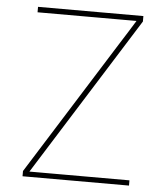

<svg xmlns="http://www.w3.org/2000/svg" viewBox="-52 -775 711 821"><g transform="rotate(5 303.5 -364.0)"><path d="M75.2 0V-22.5L435.5 -596.7Q454.1 -625.5 472.2 -654.8Q490.2 -684.1 508.3 -712.9L513.2 -704.1Q473.1 -704.1 433.6 -704.1Q394 -704.1 354 -704.1H78.1V-727.5H530.3V-704.1L167 -125Q149.4 -97.2 132.1 -69.3Q114.7 -41.5 97.2 -13.7L92.3 -22.5Q130.4 -22.5 168.7 -22.5Q207 -22.5 245.1 -22.5H532.2V0Z"/></g></svg>

Font: Inter Thin
Style: Regular
Weight: 250
Designer: Rasmus Andersson
Foundry: rsms
Version: Version 4.001;git-66647c0bb